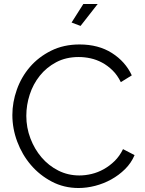

<svg xmlns="http://www.w3.org/2000/svg" viewBox="-20 -937 726 963"><path d="M384 -807 339 -824 398 -917H470ZM42 -360Q42 -424 64.5 -487.5Q87 -551 130 -601Q173 -651 236 -682.5Q299 -714 379 -714Q474 -714 541.5 -671Q609 -628 641 -559L586 -525Q569 -560 544.5 -584Q520 -608 492 -623Q464 -638 434 -644.5Q404 -651 375 -651Q311 -651 262 -625Q213 -599 179.5 -557Q146 -515 129 -462.5Q112 -410 112 -356Q112 -297 132.5 -243Q153 -189 188.5 -147.5Q224 -106 272.5 -81.5Q321 -57 378 -57Q408 -57 439.5 -64.5Q471 -72 500.5 -88.5Q530 -105 555 -129.5Q580 -154 597 -189L655 -159Q638 -119 607 -88.5Q576 -58 538 -37Q500 -16 457.5 -5Q415 6 374 6Q301 6 240 -26Q179 -58 135 -109.5Q91 -161 66.5 -226.5Q42 -292 42 -360Z"/></svg>

Font: Boldmen
Style: Regular
Weight: 400
Designer: Matt McInerney, Pablo Impallari, Rodrigo Fuenzalida
Foundry: LIVING CONCEPT
Version: Version 1.000